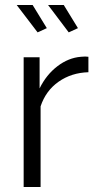

<svg xmlns="http://www.w3.org/2000/svg" viewBox="-20 -751 391 771"><path d="M335 -461Q267 -459 215.5 -423Q164 -387 143 -324V0H75V-521H139V-396Q166 -451 210.5 -485Q255 -519 305 -523Q315 -524 322 -524Q329 -524 335 -523ZM173 -731H236L293 -638L256 -621ZM47 -731H111L168 -638L131 -621Z"/></svg>

Font: Raleway
Style: Regular
Weight: 400
Designer: Matt McInerney, Pablo Impallari, Rodrigo Fuenzalida
Foundry: Matt McInerney, Pablo Impallari, Rodrigo Fuenzalida
Version: Version 4.101;RELEASE